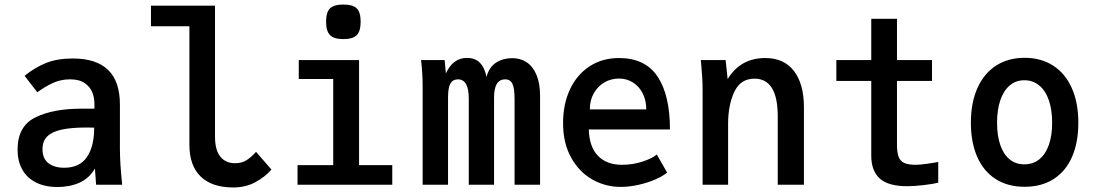

<svg xmlns="http://www.w3.org/2000/svg" viewBox="-20 -815 4840 847"><path d="M57.5 -154.5Q57.5 -258.5 136 -297Q214.5 -335.5 336 -335.5H396.5V-358.5Q396.5 -382 387.8 -406Q379 -430 355 -447.5Q331 -465 289 -465Q249.5 -465 215.2 -449.8Q181 -434.5 144.5 -408L88.5 -480.5Q134 -517.5 183.2 -537.2Q232.5 -557 301 -557Q509 -557 509 -354.5V-157.5Q509 -95 519 0H404L399.5 -60.5L399 -72Q374.5 -29 331.5 -9.5Q288.5 10 233.5 10Q177.5 10 137.8 -10.5Q98 -31 77.8 -68Q57.5 -105 57.5 -154.5ZM395.5 -252 362 -252.5Q293.5 -252.5 251 -243Q208.5 -233.5 188 -212.8Q167.5 -192 167.5 -157Q167.5 -115 193.8 -95Q220 -75 263 -75Q331 -75 363.2 -121.8Q395.5 -168.5 395.5 -252Z M815.5 -177V-699H646V-790H928.5V-212Q928.5 -153 952 -124Q975.5 -95 1016.5 -95Q1046 -95 1067 -108Q1088 -121 1109.5 -145L1177.5 -67Q1148 -33.5 1105.5 -10.8Q1063 12 1008.5 12Q915.5 12 865.5 -36Q815.5 -84 815.5 -177Z M1298 -550H1564V-86.5H1710.5V0H1292.5V-86.5H1450V-466.5H1298ZM1418.5 -719Q1418.5 -761 1435.8 -778Q1453 -795 1494.5 -795Q1536.5 -795 1553.8 -778Q1571 -761 1571 -719Q1571 -677.5 1553.8 -660Q1536.5 -642.5 1494.5 -642.5Q1453.5 -642.5 1436 -660Q1418.5 -677.5 1418.5 -719Z M1837.5 -550H1941.5L1947 -491Q1962.5 -525 1985.5 -542.2Q2008.5 -559.5 2041 -559.5Q2109.5 -559.5 2126 -476Q2138.5 -520 2169.2 -539.2Q2200 -558.5 2240 -558.5Q2276 -558.5 2303.5 -540.2Q2331 -522 2346.8 -484.5Q2362.5 -447 2362.5 -392V0H2250V-379Q2250 -424.5 2240.8 -444.8Q2231.5 -465 2208.5 -465Q2159.5 -465 2159.5 -385V0H2048V-379Q2048 -423 2036 -444Q2024 -465 2000 -465Q1978 -465 1967.2 -446.8Q1956.5 -428.5 1956.5 -385V0H1844.5V-432.5Q1844.5 -492.5 1837.5 -550Z M2464 -272Q2464 -356.5 2494.8 -421.5Q2525.5 -486.5 2581.5 -522.8Q2637.5 -559 2711 -559Q2826.5 -559 2881 -477Q2935.5 -395 2935.5 -244H2577.5Q2579.5 -167 2618 -127.5Q2656.5 -88 2723.5 -88Q2771 -88 2814.5 -102.2Q2858 -116.5 2877.5 -133.5L2923 -53.5Q2903.5 -37.5 2870 -23Q2836.5 -8.5 2796.2 0.5Q2756 9.5 2717.5 9.5Q2651 9.5 2593 -23.2Q2535 -56 2499.5 -119.8Q2464 -183.5 2464 -272ZM2710.5 -468.5Q2675.5 -468.5 2646.2 -451.5Q2617 -434.5 2599.5 -403.5Q2582 -372.5 2582 -332.5H2831Q2831 -371.5 2815.5 -402.5Q2800 -433.5 2772.5 -451Q2745 -468.5 2710.5 -468.5Z M3073.5 -529Q3072.5 -536 3071.5 -550H3181L3190 -466Q3246.5 -559 3356 -559Q3438.5 -559 3482.5 -501.8Q3526.5 -444.5 3526.5 -341.5V0H3411V-301.5Q3411 -468 3308.5 -468Q3246.5 -468 3219.2 -409.5Q3192 -351 3192 -269V0H3079.5V-419Q3079.5 -446 3077.8 -474Q3076 -502 3073.5 -529Z M3823.5 -128.5V-458H3669.5V-550H3823.5V-732H3937V-550H4091.5V-458H3937V-177Q3937 -141.5 3944.5 -122.5Q3952 -103.5 3969.8 -95.8Q3987.5 -88 4020 -88Q4036.5 -88 4067.5 -92.2Q4098.5 -96.5 4119 -100.5V-9Q4097.5 -3.5 4055.2 1.5Q4013 6.5 3982.5 6.5Q3898.5 6.5 3861 -27.5Q3823.5 -61.5 3823.5 -128.5Z M4263 -273.5Q4263 -362 4292 -426.8Q4321 -491.5 4374.5 -525.8Q4428 -560 4500 -560Q4572 -560 4625.5 -525.8Q4679 -491.5 4708 -427Q4737 -362.5 4737 -273.5Q4737 -187 4709.5 -123.5Q4682 -60 4628.5 -25.5Q4575 9 4500 9Q4425 9 4371.8 -25.5Q4318.5 -60 4290.8 -123.5Q4263 -187 4263 -273.5ZM4621.5 -273.5Q4621.5 -331 4606.8 -373.2Q4592 -415.5 4564.2 -438.2Q4536.5 -461 4499 -461Q4461.5 -461 4434.5 -438.2Q4407.5 -415.5 4393 -373.2Q4378.5 -331 4378.5 -273.5Q4378.5 -216.5 4392.8 -175.2Q4407 -134 4434 -112Q4461 -90 4498.5 -90Q4537 -90 4564.8 -112.2Q4592.5 -134.5 4607 -175.8Q4621.5 -217 4621.5 -273.5Z"/></svg>

Font: JuliaMono SemiBold
Style: Regular
Weight: 600
Monospace: yes
Designer: cormullion
Foundry: corm
Version: Version 0.055; ttfautohint (v1.8.4)